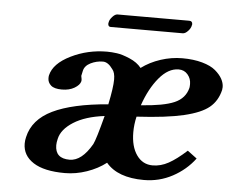

<svg xmlns="http://www.w3.org/2000/svg" viewBox="-46 -638 858 704"><g transform="rotate(5 383.0 -286.0)"><path d="M600.1 -402.8Q562 -402.8 528.3 -362.5Q494.6 -322.3 473.1 -259.8Q556.6 -265.6 595.9 -282.7Q635.3 -299.8 645 -338.9Q646 -344.2 646 -353Q646 -373 633.3 -387.9Q620.6 -402.8 600.1 -402.8ZM312 -103Q321.3 -121.1 344.2 -209Q273.4 -200.2 230.7 -173.1Q188 -146 180.2 -110.8Q176.8 -97.2 176.8 -86.9Q176.8 -38.1 230 -38.1Q274.9 -38.1 312 -103ZM356.9 -382.8Q339.8 -407.2 320.8 -407.2Q297.4 -407.2 275.6 -396.5Q253.9 -385.7 250 -366.2L246.1 -348.1Q249.5 -334.5 248 -328.1Q244.6 -314.5 225.6 -303.2Q206.5 -292 179.2 -292Q151.4 -292 139.2 -302.7Q127 -313.5 127 -329.1Q127 -335.9 127.9 -339.8Q138.2 -383.8 200 -414.3Q261.7 -444.8 333 -444.8Q349.6 -444.8 369.1 -442.1Q388.7 -439.5 416.7 -427.5Q444.8 -415.5 460 -396Q490.7 -418.9 530.3 -431.9Q569.8 -444.8 609.9 -444.8Q651.4 -444.8 683.3 -435.8Q715.3 -426.8 732.4 -412.1Q749.5 -397.5 757.8 -382.3Q766.1 -367.2 766.1 -352.1Q766.1 -350.6 765.6 -347.2Q765.1 -343.8 765.1 -341.8Q755.4 -300.8 726.3 -276.9Q697.3 -252.9 634.3 -238Q571.3 -223.1 460.9 -216.8Q454.1 -187.5 454.1 -159.2Q454.1 -106.4 476.1 -75.2Q498 -43.9 535.2 -43.9Q564.9 -43.9 593.5 -59.6Q622.1 -75.2 659.2 -108.9L693.8 -83Q661.6 -40 612.8 -13.9Q564 12.2 507.8 12.2Q411.1 12.2 368.2 -39.1Q337.9 -15.6 297.6 -1.7Q257.3 12.2 216.8 12.2Q140.6 12.2 100.8 -13.4Q61 -39.1 61 -83Q61 -95.2 64 -106.9Q78.6 -172.4 150.6 -207.3Q222.7 -242.2 354 -252.9Q367.2 -315.9 367.2 -345.2Q367.2 -371.1 356.9 -382.8ZM603 -536.1H337.9Q328.1 -536.1 328.1 -547.9Q328.1 -550.8 329.1 -553.2Q330.6 -562.5 340.3 -573.2Q350.1 -584 358.9 -584H623Q634.8 -584 634.8 -571.8Q634.8 -569.8 633.8 -567.9Q632.3 -557.6 622.3 -546.9Q612.3 -536.1 603 -536.1Z"/></g></svg>

Font: Linux Libertine
Style: Bold Italic
Weight: 700
Italic angle: -11.5°
Designer: Philipp H. Poll
Foundry: Philipp H. Poll
Version: Version 4.0.5